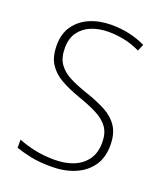

<svg xmlns="http://www.w3.org/2000/svg" viewBox="-136 -815 782 916"><g transform="rotate(20 255.5 -357.0)"><path d="M463 -182Q463 -118 432.5 -75.5Q402 -33 350 -11.5Q298 10 234 10Q171 10 128 1Q85 -8 51 -20V-61Q88 -46 134 -36Q180 -26 236 -26Q288 -26 330 -42.5Q372 -59 397 -93.5Q422 -128 422 -181Q422 -228 401 -257.5Q380 -287 340 -307.5Q300 -328 242 -348Q188 -367 147 -390Q106 -413 82.5 -449Q59 -485 59 -544Q59 -603 87.5 -643Q116 -683 164 -703.5Q212 -724 273 -724Q367 -724 446 -686L432 -652Q390 -672 349.5 -680Q309 -688 271 -688Q223 -688 184.5 -672.5Q146 -657 123 -625.5Q100 -594 100 -545Q100 -494 121.5 -464Q143 -434 180.5 -415Q218 -396 268 -379Q328 -359 371.5 -336Q415 -313 439 -276.5Q463 -240 463 -182Z"/></g></svg>

Font: Noto Sans Disp ExtLt
Style: Regular
Weight: 200
Designer: Monotype Design Team
Foundry: Monotype Imaging Inc.
Version: Version 2.000;GOOG;noto-source:20170915:90ef993387c0